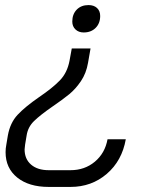

<svg xmlns="http://www.w3.org/2000/svg" viewBox="-20 -527 604 757"><path d="M375 -464Q375 -435 357 -417Q339 -399 310 -399Q290 -399 277.5 -411Q265 -423 265 -442Q265 -471 282.5 -489Q300 -507 329 -507Q350 -507 362.5 -495.5Q375 -484 375 -464ZM327 -279Q320 -238 299 -207Q278 -176 253 -155.5Q228 -135 187 -107Q138 -73 114 -49.5Q90 -26 85 7L79 43Q77 57 77 62Q77 100 102.5 122Q128 144 172 144H258Q314 144 354 110.5Q394 77 404 22H476Q461 107 401 158.5Q341 210 258 210H172Q94 210 48 173Q2 136 2 73Q2 58 5 43L11 7Q20 -43 49.5 -74.5Q79 -106 134 -144Q187 -180 216 -210Q245 -240 254 -287L263 -336H337Z"/></svg>

Font: Bai Jamjuree
Style: Italic
Weight: 400
Italic angle: -10°
Version: Version 1.000; ttfautohint (v1.6)